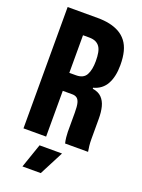

<svg xmlns="http://www.w3.org/2000/svg" viewBox="-171 -805 800 1084"><g transform="rotate(20 228.5 -262.5)"><path d="M40 0V-729H221Q260 -729 292.5 -722Q325 -715 351 -700.5Q377 -686 395.5 -662Q414 -638 423 -603.5Q432 -569 432 -522Q432 -453 407.5 -408.5Q383 -364 331 -350V-344Q366 -339 385.5 -319Q405 -299 413 -268Q421 -237 421 -196V-74Q421 -52 423 -34.5Q425 -17 428 0H290Q286 -16 284 -35Q282 -54 282 -67V-183Q282 -220 277 -239.5Q272 -259 261 -267Q250 -275 233 -275H163V-383H216Q261 -383 277.5 -413.5Q294 -444 294 -496Q294 -525 290 -546.5Q286 -568 276.5 -581.5Q267 -595 251.5 -602Q236 -609 213 -609H176V0ZM108 204 158 59H293L218 204Z"/></g></svg>

Font: Mona Sans Condensed
Style: Bold
Weight: 700
Width: 3
Designer: Deni Anggara
Foundry: GitHub
Version: Version 2.000